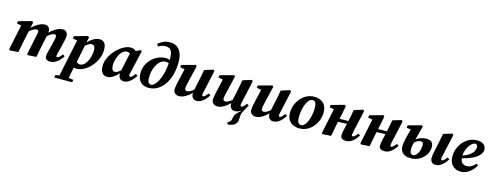

<svg xmlns="http://www.w3.org/2000/svg" viewBox="-25 -1676 7329 2861"><g transform="rotate(15 3639.5 -245.5)"><path d="M195 0 65 8 51 -4 133 -395 63 -406 70 -443 274 -500 293 -484 276 -396Q326 -444 377.5 -471.5Q429 -499 475 -499Q508 -499 530 -478Q552 -457 552 -415Q552 -410 552 -404.5Q552 -399 551 -394Q601 -444 652.5 -471.5Q704 -499 750 -499Q782 -499 804 -478Q826 -457 826 -415Q826 -395 822.5 -373Q819 -351 813 -328L766 -139Q762 -125 759.5 -114.5Q757 -104 757 -96Q757 -76 773 -76Q798 -76 847 -138L877 -118Q857 -84 828.5 -53.5Q800 -23 763.5 -4Q727 15 683 15Q648 15 628.5 -1.5Q609 -18 609 -48Q609 -71 614.5 -95Q620 -119 626 -141L663 -291Q669 -314 672.5 -333.5Q676 -353 676 -365Q676 -382 668.5 -389Q661 -396 650 -396Q629 -396 601.5 -382Q574 -368 541 -338L515 -214Q504 -161 493.5 -107.5Q483 -54 473 0L343 8L329 -4L391 -302Q396 -322 399 -338.5Q402 -355 402 -367Q402 -382 394.5 -389Q387 -396 376 -396Q354 -396 326 -382Q298 -368 264 -339L237 -214Q226 -161 216 -107.5Q206 -54 195 0Z M808 227 816 188 876 178 996 -395 926 -406 932 -443 1136 -500 1155 -484 1138 -398Q1178 -445 1226 -472Q1274 -499 1316 -499Q1359 -499 1389.5 -469.5Q1420 -440 1420 -361Q1420 -291 1391.5 -224Q1363 -157 1315.5 -103Q1268 -49 1210.5 -17Q1153 15 1096 15Q1072 15 1052 8Q1042 57 1034.5 98Q1027 139 1020 177L1093 188L1085 227ZM1220 -396Q1198 -396 1174 -382Q1150 -368 1127 -347L1073 -82Q1099 -59 1127 -59Q1156 -59 1179.5 -75.5Q1203 -92 1226 -129Q1248 -164 1262.5 -216Q1277 -268 1277 -313Q1277 -357 1263 -376.5Q1249 -396 1220 -396Z M1605 -176Q1605 -129 1620 -108Q1635 -87 1660 -87Q1680 -87 1701.5 -100.5Q1723 -114 1747 -137Q1748 -142 1748.5 -146Q1749 -150 1750 -154L1806 -411Q1781 -425 1754 -425Q1721 -425 1684 -391Q1661 -370 1643 -332.5Q1625 -295 1615 -253.5Q1605 -212 1605 -176ZM1823 15Q1786 15 1763 -7.5Q1740 -30 1740 -76Q1740 -79 1740 -82Q1740 -85 1740 -87Q1700 -42 1654 -13.5Q1608 15 1566 15Q1538 15 1514 1.5Q1490 -12 1475 -42.5Q1460 -73 1460 -124Q1460 -178 1480.5 -231.5Q1501 -285 1536.5 -333Q1572 -381 1616 -418.5Q1660 -456 1707 -477.5Q1754 -499 1798 -499Q1821 -499 1841 -490.5Q1861 -482 1878 -467L1951 -501L1968 -489L1888 -139Q1884 -126 1882 -115Q1880 -104 1880 -96Q1880 -76 1898 -76Q1912 -76 1929.5 -92.5Q1947 -109 1970 -139L2001 -118Q1983 -87 1955.5 -56Q1928 -25 1894.5 -5Q1861 15 1823 15Z M2174 -137Q2174 -82 2189.5 -62Q2205 -42 2230 -42Q2260 -42 2297 -86Q2334 -130 2364 -214Q2394 -298 2402 -418Q2381 -430 2351 -430Q2305 -430 2264.5 -391.5Q2224 -353 2199 -287Q2174 -221 2174 -137ZM2203 13Q2130 13 2081.5 -31Q2033 -75 2033 -172Q2033 -233 2057 -288.5Q2081 -344 2124 -388Q2167 -432 2223.5 -457.5Q2280 -483 2345 -483Q2360 -483 2375.5 -480Q2391 -477 2404 -469Q2404 -474 2404 -479.5Q2404 -485 2404 -490Q2404 -553 2391 -588.5Q2378 -624 2353.5 -638.5Q2329 -653 2296 -653Q2268 -653 2241 -645Q2214 -637 2183 -619L2161 -654Q2195 -686 2241 -706Q2287 -726 2342 -726Q2437 -726 2488.5 -660.5Q2540 -595 2540 -476Q2540 -368 2515.5 -278.5Q2491 -189 2445.5 -123.5Q2400 -58 2338.5 -22.5Q2277 13 2203 13Z M2942 15Q2909 15 2887 -9Q2865 -33 2865 -76Q2865 -79 2865 -82Q2865 -85 2865 -87Q2817 -38 2768 -11.5Q2719 15 2674 15Q2639 15 2613 -6.5Q2587 -28 2587 -69Q2587 -91 2591.5 -115.5Q2596 -140 2601 -165L2653 -393L2582 -406L2588 -443L2799 -500L2816 -484L2748 -195Q2744 -176 2740 -159Q2736 -142 2736 -128Q2736 -106 2746.5 -96.5Q2757 -87 2772 -87Q2812 -87 2873 -139Q2873 -142 2873.5 -144.5Q2874 -147 2875 -150L2909 -309Q2917 -346 2923.5 -383Q2930 -420 2937 -458L3071 -500L3090 -484L3014 -139Q3007 -114 3007 -96Q3007 -76 3024 -76Q3038 -76 3054 -91.5Q3070 -107 3095 -138L3126 -118Q3106 -85 3079 -54.5Q3052 -24 3018 -4.5Q2984 15 2942 15Z M3533 15Q3500 15 3478 -9Q3456 -33 3456 -76Q3456 -79 3456 -82Q3456 -85 3456 -87Q3408 -38 3359 -11.5Q3310 15 3265 15Q3230 15 3204 -6.5Q3178 -28 3178 -69Q3178 -91 3182.5 -115.5Q3187 -140 3192 -165L3244 -393L3173 -406L3179 -443L3390 -500L3407 -484L3339 -195Q3335 -176 3331 -159Q3327 -142 3327 -128Q3327 -106 3337.5 -96.5Q3348 -87 3363 -87Q3403 -87 3464 -139Q3464 -142 3464.5 -144.5Q3465 -147 3466 -150L3500 -309Q3508 -346 3514.5 -383Q3521 -420 3528 -458L3662 -500L3681 -484L3605 -139Q3598 -114 3598 -96Q3598 -76 3615 -76Q3629 -76 3645 -91.5Q3661 -107 3686 -138L3717 -118H3718Q3678 -54 3656 -10.5Q3634 33 3633 78L3632 116Q3632 168 3594.5 199Q3557 230 3485 235L3475 203Q3496 195 3510 181.5Q3524 168 3528 149L3533 121Q3539 95 3546.5 77.5Q3554 60 3572 41Q3590 22 3626 -6L3621 -12Q3602 1 3580 8Q3558 15 3533 15Z M4124 15Q4091 15 4069 -9Q4047 -33 4047 -76Q4047 -79 4047 -82Q4047 -85 4047 -87Q3999 -38 3950 -11.5Q3901 15 3856 15Q3821 15 3795 -6.5Q3769 -28 3769 -69Q3769 -91 3773.5 -115.5Q3778 -140 3783 -165L3835 -393L3764 -406L3770 -443L3981 -500L3998 -484L3930 -195Q3926 -176 3922 -159Q3918 -142 3918 -128Q3918 -106 3928.5 -96.5Q3939 -87 3954 -87Q3994 -87 4055 -139Q4055 -142 4055.5 -144.5Q4056 -147 4057 -150L4091 -309Q4099 -346 4105.5 -383Q4112 -420 4119 -458L4253 -500L4272 -484L4196 -139Q4189 -114 4189 -96Q4189 -76 4206 -76Q4220 -76 4236 -91.5Q4252 -107 4277 -138L4308 -118Q4288 -85 4261 -54.5Q4234 -24 4200 -4.5Q4166 15 4124 15Z M4532 15Q4478 15 4434 -5.5Q4390 -26 4364 -68.5Q4338 -111 4338 -176Q4338 -239 4360 -296.5Q4382 -354 4421.5 -400Q4461 -446 4514 -472.5Q4567 -499 4630 -499Q4685 -499 4728 -478.5Q4771 -458 4796.5 -416Q4822 -374 4822 -308Q4822 -245 4800 -187.5Q4778 -130 4739 -84Q4700 -38 4647 -11.5Q4594 15 4532 15ZM4544 -39Q4573 -39 4597.5 -65.5Q4622 -92 4640 -136Q4658 -180 4667.5 -233Q4677 -286 4677 -338Q4677 -399 4660.5 -421.5Q4644 -444 4617 -444Q4587 -444 4562.5 -417.5Q4538 -391 4520 -347.5Q4502 -304 4492.5 -252Q4483 -200 4483 -149Q4483 -85 4500.5 -62Q4518 -39 4544 -39Z M5251 15Q5166 15 5166 -51Q5166 -71 5170.5 -95Q5175 -119 5180 -141L5201 -235L5064 -229L5061 -214Q5050 -161 5040 -107.5Q5030 -54 5019 0L4889 8L4875 -4L4957 -395L4887 -406L4894 -443L5098 -500L5117 -484L5093 -361L5075 -279L5211 -280L5218 -312Q5226 -348 5232.5 -385.5Q5239 -423 5246 -460L5380 -500L5399 -484L5322 -139Q5316 -112 5316 -96Q5316 -76 5333 -76Q5355 -76 5404 -138L5435 -118Q5415 -85 5388 -54.5Q5361 -24 5327 -4.5Q5293 15 5251 15Z M5845 15Q5760 15 5760 -51Q5760 -71 5764.5 -95Q5769 -119 5774 -141L5795 -235L5658 -229L5655 -214Q5644 -161 5634 -107.5Q5624 -54 5613 0L5483 8L5469 -4L5551 -395L5481 -406L5488 -443L5692 -500L5711 -484L5687 -361L5669 -279L5805 -280L5812 -312Q5820 -348 5826.5 -385.5Q5833 -423 5840 -460L5974 -500L5993 -484L5916 -139Q5910 -112 5910 -96Q5910 -76 5927 -76Q5949 -76 5998 -138L6029 -118Q6009 -85 5982 -54.5Q5955 -24 5921 -4.5Q5887 15 5845 15Z M6628 15Q6594 15 6572 -9Q6550 -33 6550 -76Q6550 -96 6553 -112.5Q6556 -129 6560 -150L6594 -312Q6602 -348 6609 -385.5Q6616 -423 6623 -460L6756 -500L6776 -484L6699 -139Q6696 -126 6694 -115Q6692 -104 6692 -96Q6692 -86 6697 -81Q6702 -76 6709 -76Q6723 -76 6739.5 -91.5Q6756 -107 6781 -138L6811 -118Q6792 -85 6764.5 -54.5Q6737 -24 6703 -4.5Q6669 15 6628 15ZM6220 -121Q6220 -76 6233.5 -58Q6247 -40 6272 -40Q6298 -40 6321 -64.5Q6344 -89 6358.5 -130Q6373 -171 6373 -218Q6373 -244 6363 -256Q6353 -268 6337 -268Q6312 -268 6287.5 -257.5Q6263 -247 6238 -224Q6231 -199 6225.5 -174.5Q6220 -150 6220 -121ZM6249 15Q6167 15 6126 -23Q6085 -61 6085 -126Q6085 -178 6102.5 -249Q6120 -320 6141 -399L6074 -409L6081 -447L6286 -503L6303 -488L6247 -276Q6282 -300 6320.5 -313.5Q6359 -327 6402 -327Q6463 -327 6487.5 -300Q6512 -273 6512 -224Q6512 -180 6493 -137.5Q6474 -95 6439 -60.5Q6404 -26 6356 -5.5Q6308 15 6249 15Z M7126 -444Q7105 -444 7081.5 -426.5Q7058 -409 7037 -378Q7016 -347 7001.5 -307Q6987 -267 6985 -223Q7053 -247 7092 -276.5Q7131 -306 7147 -337Q7163 -368 7163 -395Q7163 -420 7152 -432Q7141 -444 7126 -444ZM7019 15Q6941 15 6892.5 -35Q6844 -85 6844 -173Q6844 -238 6866.5 -296.5Q6889 -355 6929 -400.5Q6969 -446 7023 -472.5Q7077 -499 7140 -499Q7208 -499 7243.5 -469Q7279 -439 7279 -391Q7279 -328 7207.5 -273.5Q7136 -219 6987 -182Q6992 -134 7018 -111Q7044 -88 7085 -88Q7129 -88 7163 -110Q7197 -132 7220 -161L7248 -141Q7228 -103 7194.5 -67Q7161 -31 7117 -8Q7073 15 7019 15Z"/></g></svg>

Font: Source Serif Pro
Style: Bold Italic
Weight: 700
Italic angle: -12°
Designer: Frank Grießhammer
Foundry: Adobe Systems Incorporated
Version: Version 3.001;hotconv 1.0.111;makeotfexe 2.5.65597